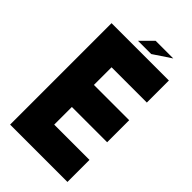

<svg xmlns="http://www.w3.org/2000/svg" viewBox="-247 -887 962 962"><g transform="rotate(45 234.5 -406.0)"><path d="M437.5 -156.2V0H31.2V-718.8H437.5V-562.5H187.5V-437.5H437.5V-281.2H187.5V-156.2ZM281.2 -750H187.5L250 -812.5H375Z"/></g></svg>

Font: Signwood
Style: Regular
Weight: 400
Designer: GGBotNet
Foundry: GGBotNet
Version: 0.95